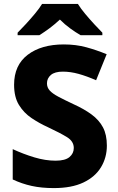

<svg xmlns="http://www.w3.org/2000/svg" viewBox="-20 -951 603 981"><path d="M526 -207Q526 -146 496 -96.5Q466 -47 406 -18.5Q346 10 255 10Q192 10 142 -1Q92 -12 45 -34V-189Q99 -164 155.5 -147Q212 -130 264 -130Q313 -130 335 -148.5Q357 -167 357 -195Q357 -229 322 -250.5Q287 -272 223 -302Q181 -321 141.5 -347.5Q102 -374 77 -414.5Q52 -455 52 -518Q52 -618 121.5 -671Q191 -724 306 -724Q368 -724 421 -709.5Q474 -695 525 -674L471 -541Q423 -562 381.5 -573.5Q340 -585 301 -585Q260 -585 240 -568Q220 -551 220 -525Q220 -504 234 -488.5Q248 -473 278 -457Q308 -441 357 -418Q410 -394 448 -366Q486 -338 506 -300.5Q526 -263 526 -207ZM378 -931Q392 -908 415 -880.5Q438 -853 461.5 -827.5Q485 -802 503 -784V-771H392Q366 -786 338.5 -806Q311 -826 286 -851Q259 -826 233.5 -807Q208 -788 181 -771H70V-784Q89 -803 112.5 -828.5Q136 -854 158.5 -881Q181 -908 195 -931Z"/></svg>

Font: Noto Sans ExtraBold
Style: Regular
Weight: 800
Designer: Monotype Design Team
Foundry: Monotype Imaging Inc.
Version: Version 2.007